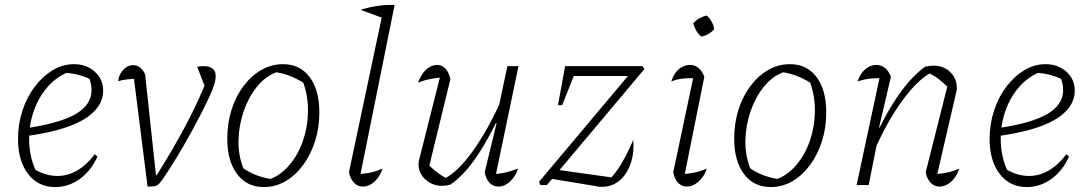

<svg xmlns="http://www.w3.org/2000/svg" viewBox="-20 -750 4423 778"><path d="M203 8Q135 8 94 -45Q53 -98 53 -187Q53 -247 71 -302Q89 -357 121 -399Q153 -441 193.5 -465.5Q234 -490 280 -490Q330 -490 364 -459.5Q398 -429 398 -383Q398 -347 377 -317Q356 -287 316 -264Q276 -241 217 -224.5Q158 -208 82 -198V-230Q221 -250 286 -287.5Q351 -325 351 -385Q351 -413 338 -441L356 -424Q329 -438 300 -446Q271 -454 239 -455L260 -459Q210 -440 173.5 -398.5Q137 -357 117.5 -302Q98 -247 98 -186Q98 -150 106 -114.5Q114 -79 131 -47L117 -66Q141 -51 165 -44Q189 -37 213 -37Q254 -37 292.5 -59Q331 -81 364 -125L375 -116Q349 -58 303.5 -25Q258 8 203 8Z M615 -40Q686 -153 736.5 -249.5Q787 -346 818 -426L816 -384L779 -479Q789 -482 805 -482Q829 -482 841.5 -472Q854 -462 854 -442Q854 -419 841 -387Q826 -351 802.5 -304.5Q779 -258 751.5 -208Q724 -158 695 -110.5Q666 -63 640 -25Q632 -14 627 -8Q622 -2 616 1Q610 4 601 5Q592 6 578 6L519 -461L543 -431Q518 -431 496 -428.5Q474 -426 459 -421Q461 -440 470 -454.5Q479 -469 491.5 -477.5Q504 -486 519 -486Q535 -486 547.5 -476.5Q560 -467 568 -449L612 -40Z M1049 8Q980 8 940.5 -45Q901 -98 901 -188Q901 -250 918 -304.5Q935 -359 966.5 -401Q998 -443 1039 -466.5Q1080 -490 1127 -490Q1195 -490 1234.5 -438Q1274 -386 1274 -294Q1274 -232 1256.5 -177.5Q1239 -123 1208 -81Q1177 -39 1136.5 -15.5Q1096 8 1049 8ZM1076 -25Q1120 -42 1154.5 -83.5Q1189 -125 1208 -180.5Q1227 -236 1228 -297.5Q1229 -359 1209 -415Q1183 -431 1155.5 -442Q1128 -453 1099 -457Q1053 -439 1019.5 -396.5Q986 -354 967 -298Q948 -242 946.5 -182Q945 -122 966 -68Q989 -52 1017 -41Q1045 -30 1076 -25Z M1534 -676 1441 -710Q1471 -720 1506 -725.5Q1541 -731 1579 -730ZM1436 -21 1425 -45Q1454 -45 1480 -50.5Q1506 -56 1530 -67Q1523 -45 1510.5 -28.5Q1498 -12 1482.5 -3Q1467 6 1450 6Q1429 6 1414.5 -9.5Q1400 -25 1394 -52L1535 -718L1579 -730Z M1805 -429 1716 -64 1713 -86Q1733 -65 1755.5 -48.5Q1778 -32 1797 -24L1779 -25Q1835 -53 1896 -138Q1957 -223 2013 -348L2025 -326Q1997 -264 1969.5 -212.5Q1942 -161 1915 -120.5Q1888 -80 1860.5 -50.5Q1833 -21 1805 -2Q1787 3 1772 3Q1732 3 1704 -22.5Q1676 -48 1676 -85Q1676 -98 1680 -109L1768 -458L1786 -437Q1756 -436 1727 -430.5Q1698 -425 1674 -415Q1682 -437 1694 -453.5Q1706 -470 1721 -478.5Q1736 -487 1752 -487Q1771 -487 1785 -472Q1799 -457 1805 -429ZM1944 -52 1992 -250 1987 -252 2036 -482H2081L1985 -22L1974 -45Q2002 -45 2028 -51Q2054 -57 2079 -67Q2072 -45 2059.5 -28.5Q2047 -12 2031.5 -3Q2016 6 2000 6Q1978 6 1963.5 -9.5Q1949 -25 1944 -52Z M2170 0 2164 -13 2558 -482H2584L2591 -470L2196 0ZM2393 4 2200 -28 2231 -63 2474 -29 2448 -21Q2475 -48 2499 -88.5Q2523 -129 2546 -183Q2546 -177 2546.5 -171Q2547 -165 2547 -160Q2547 -112 2530.5 -74Q2514 -36 2485.5 -14.5Q2457 7 2419 7Q2402 7 2393 4ZM2241 -324 2270 -482H2321L2258 -324ZM2287 -442 2270 -482H2584L2542 -442Z M2750 -21 2739 -45Q2767 -45 2793 -50.5Q2819 -56 2844 -67Q2837 -45 2824 -28.5Q2811 -12 2795 -3Q2779 6 2763 6Q2742 6 2727.5 -9.5Q2713 -25 2708 -52L2794 -458L2803 -433Q2769 -434 2746 -431.5Q2723 -429 2700 -420Q2707 -441 2718 -456Q2729 -471 2744.5 -479Q2760 -487 2776 -487Q2795 -487 2810 -475Q2825 -463 2834 -439ZM2844 -687Q2856 -676 2864 -661.5Q2872 -647 2874 -632Q2864 -620 2850 -612Q2836 -604 2821 -602Q2809 -612 2801 -626.5Q2793 -641 2789 -655Q2800 -668 2814.5 -676Q2829 -684 2844 -687Z M3103 8Q3034 8 2994.5 -45Q2955 -98 2955 -188Q2955 -250 2972 -304.5Q2989 -359 3020.5 -401Q3052 -443 3093 -466.5Q3134 -490 3181 -490Q3249 -490 3288.5 -438Q3328 -386 3328 -294Q3328 -232 3310.5 -177.5Q3293 -123 3262 -81Q3231 -39 3190.5 -15.5Q3150 8 3103 8ZM3130 -25Q3174 -42 3208.5 -83.5Q3243 -125 3262 -180.5Q3281 -236 3282 -297.5Q3283 -359 3263 -415Q3237 -431 3209.5 -442Q3182 -453 3153 -457Q3107 -439 3073.5 -396.5Q3040 -354 3021 -298Q3002 -242 3000.5 -182Q2999 -122 3020 -68Q3043 -52 3071 -41Q3099 -30 3130 -25Z M3731 -52 3823 -417V-395Q3798 -419 3780.5 -432Q3763 -445 3738 -456L3755 -457Q3698 -427 3636 -342Q3574 -257 3520 -133L3509 -156Q3535 -217 3562 -267.5Q3589 -318 3617 -359Q3645 -400 3673 -430Q3701 -460 3729 -480Q3740 -482 3747.5 -483Q3755 -484 3762 -484Q3804 -484 3830.5 -458Q3857 -432 3857 -395Q3857 -389 3856.5 -384Q3856 -379 3854 -373L3778 -45Q3804 -47 3825.5 -52.5Q3847 -58 3867 -67Q3860 -45 3847.5 -28.5Q3835 -12 3819 -3Q3803 6 3787 6Q3766 6 3751 -9.5Q3736 -25 3731 -52ZM3451 0 3549 -458 3558 -433Q3530 -434 3506 -431.5Q3482 -429 3455 -420Q3462 -441 3473.5 -456Q3485 -471 3500 -479Q3515 -487 3531 -487Q3550 -487 3565.5 -475Q3581 -463 3590 -439L3542 -233L3546 -232L3500 0Z M4140 8Q4072 8 4031 -45Q3990 -98 3990 -187Q3990 -247 4008 -302Q4026 -357 4058 -399Q4090 -441 4130.5 -465.5Q4171 -490 4217 -490Q4267 -490 4301 -459.5Q4335 -429 4335 -383Q4335 -347 4314 -317Q4293 -287 4253 -264Q4213 -241 4154 -224.5Q4095 -208 4019 -198V-230Q4158 -250 4223 -287.5Q4288 -325 4288 -385Q4288 -413 4275 -441L4293 -424Q4266 -438 4237 -446Q4208 -454 4176 -455L4197 -459Q4147 -440 4110.5 -398.5Q4074 -357 4054.5 -302Q4035 -247 4035 -186Q4035 -150 4043 -114.5Q4051 -79 4068 -47L4054 -66Q4078 -51 4102 -44Q4126 -37 4150 -37Q4191 -37 4229.5 -59Q4268 -81 4301 -125L4312 -116Q4286 -58 4240.5 -25Q4195 8 4140 8Z"/></svg>

Font: Piazzolla Thin Thin
Style: Italic
Weight: 250
Italic angle: -11.3°
Version: Version 2.005